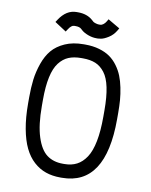

<svg xmlns="http://www.w3.org/2000/svg" viewBox="-94 -924 788 1005"><g transform="rotate(10 300.0 -421.0)"><path d="M536.6 -373.5V-339.8Q536.6 11.7 305.2 12.2H296.9Q253.9 12.2 218.8 0Q183.6 -12.2 154.3 -38.8Q125 -65.4 105.2 -106.2Q85.4 -147 74.5 -206.1Q63.5 -265.1 63.5 -339.8V-372.6Q63.5 -424.8 68.8 -467.8Q74.2 -510.7 89.6 -554.7Q105 -598.6 130.1 -628.4Q155.3 -658.2 197.5 -677Q239.7 -695.8 296.4 -695.8H305.2Q346.2 -695.8 379.6 -686Q413.1 -676.3 436.8 -659.7Q460.4 -643.1 478.5 -618.4Q496.6 -593.8 507.3 -566.9Q518.1 -540 524.9 -506.3Q531.7 -472.7 534.2 -441.2Q536.6 -409.7 536.6 -373.5ZM305.2 -622.6H296.4Q257.3 -622.6 229.2 -610.8Q201.2 -599.1 179.7 -571.3Q158.2 -543.5 147.5 -494.1Q136.7 -444.8 136.7 -372.6V-339.8Q136.7 -238.8 157 -175.8Q177.2 -112.8 211.7 -86.9Q246.1 -61 296.9 -61H305.2Q342.8 -61 371.1 -75.7Q399.4 -90.3 420.7 -122.3Q441.9 -154.3 452.6 -208.7Q463.4 -263.2 463.4 -339.8V-373.5Q463.4 -445.8 453.1 -495.1Q442.9 -544.4 421.6 -572Q400.4 -599.6 372.6 -611.1Q344.7 -622.6 305.2 -622.6ZM138.7 -797.9Q176.3 -855.5 230.5 -855.5H238.3Q286.6 -855.5 316.9 -828.6L326.2 -820.3Q328.1 -818.4 338.1 -814.9Q348.1 -811.5 356 -811.5H364.3Q370.6 -811.5 379.4 -817.6Q388.2 -823.7 395 -835.4L401.9 -847.2L465.3 -810.1L458.5 -798.3Q443.4 -772.5 419.7 -757.6Q396 -742.7 379.9 -740.2L364.3 -738.3H356Q334 -738.3 311.8 -746.6Q289.6 -754.9 277.3 -765.6L268.6 -773.4Q258.8 -782.2 238.3 -782.2H230.5Q215.8 -782.2 200.2 -757.8L191.9 -745.1L130.4 -785.2Z"/></g></svg>

Font: Anka/Coder
Style: Regular
Weight: 400
Monospace: yes
Version: Version 001.100